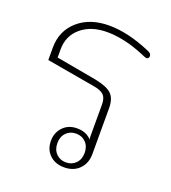

<svg xmlns="http://www.w3.org/2000/svg" viewBox="-109 -639 648 728"><g transform="rotate(20 215.0 -275.0)"><path d="M150 -71Q150 -104 171.5 -126.5Q193 -149 228 -149Q265 -149 287 -125Q285 -130 285 -138V-266Q285 -292 273 -304Q261 -316 231 -321L36 -355V-405Q36 -473 84 -515Q132 -557 209 -557Q285 -557 376 -518Q386 -514 389.5 -510Q393 -506 393 -500Q393 -495 390 -492Q387 -489 383 -489Q380 -489 371.5 -492.5Q363 -496 356 -499Q278 -531 210 -531Q146 -531 106 -497.5Q66 -464 66 -409V-376L227 -347Q275 -338 295 -320Q315 -302 315 -262V-77Q315 -40 292 -16.5Q269 7 231 7Q195 7 172.5 -14.5Q150 -36 150 -71ZM286 -71Q286 -97 270.5 -113Q255 -129 231 -129Q207 -129 191.5 -113Q176 -97 176 -71Q176 -45 191.5 -29Q207 -13 231 -13Q255 -13 270.5 -29Q286 -45 286 -71Z"/></g></svg>

Font: Maitree ExtraLight
Style: Regular
Weight: 275
Designer: CadsonDemak Team
Foundry: CadsonDemak
Version: Version 1.003